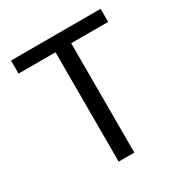

<svg xmlns="http://www.w3.org/2000/svg" viewBox="-155 -773 847 891"><g transform="rotate(-30 268.0 -328.0)"><path d="M226 0H310V-586H508V-656H28V-586H226Z"/></g></svg>

Font: Giro Sans Regular
Style: Regular
Weight: 400
Designer: Paul D. Hunt
Foundry: Adobe Systems Incorporated
Version: Version 1.000;PS 1.0;hotconv 1.0.88;makeotf.lib2.5.647800